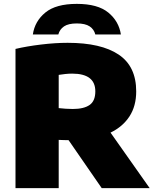

<svg xmlns="http://www.w3.org/2000/svg" viewBox="-20 -971 792 991"><path d="M60 0V-718.5Q117 -732 190.8 -741Q264.5 -750 329 -750Q502 -750 592.5 -689.2Q683 -628.5 683 -499.5Q683 -423.5 648.2 -370.2Q613.5 -317 550.5 -286.5L752.5 0H505L334 -247.5Q321.5 -247.5 308.8 -248Q296 -248.5 283 -249V0ZM356 -408.5Q412.5 -408.5 442.2 -429Q472 -449.5 472 -499.5Q472 -591 352.5 -591Q335 -591 316.5 -589Q298 -587 283 -584.5V-413Q300 -411 319 -409.8Q338 -408.5 356 -408.5ZM149.5 -793Q159.5 -861.5 214 -906.2Q268.5 -951 376.5 -951Q484.5 -951 539 -906.2Q593.5 -861.5 604 -793H472Q465.5 -819.5 442.8 -834.8Q420 -850 376.5 -850Q333 -850 310.5 -834.8Q288 -819.5 281 -793Z"/></svg>

Font: Encode Sans SemiExpanded SemiExpanded Black
Style: Regular
Weight: 900
Width: 6
Designer: Multiple Designers
Foundry: Impallari Type
Version: Version 3.000; ttfautohint (v1.8.3) -l 8 -r 50 -G 200 -x 14 